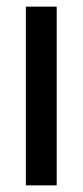

<svg xmlns="http://www.w3.org/2000/svg" viewBox="-20 -559 249 579"><path d="M58 0V-539H151V0Z"/></svg>

Font: Pitagon Sans Text Medium
Style: Regular
Weight: 500
Designer: Travis Tran
Foundry: Pitagon
Version: Version 1.000; ttfautohint (v1.8.4.7-5d5b);gftools[0.9.26]